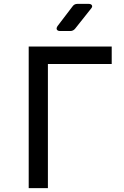

<svg xmlns="http://www.w3.org/2000/svg" viewBox="-20 -970 640 990"><path d="M128 0V-730H556V-640H227V0ZM290 -810Q278 -810 273.5 -817Q269 -824 277 -836L354 -937Q363 -950 379 -950H437Q450 -950 454 -942.5Q458 -935 449 -925L368 -823Q358 -810 342 -810Z"/></svg>

Font: Pitagon Sans Mono Medium
Style: Regular
Weight: 500
Monospace: yes
Designer: Travis Tran
Foundry: Pitagon
Version: Version 1.001; ttfautohint (v1.8.4.7-5d5b);gftools[0.9.26]